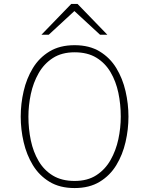

<svg xmlns="http://www.w3.org/2000/svg" viewBox="-20 -941 756 973"><path d="M358 12Q283 12 230.8 -19.8Q178.5 -51.5 146.5 -104.2Q114.5 -157 99.8 -221Q85 -285 85 -350Q85 -415 99.8 -479Q114.5 -543 146.5 -595.8Q178.5 -648.5 230.8 -680.2Q283 -712 358 -712Q433 -712 485.2 -680.2Q537.5 -648.5 569.5 -595.8Q601.5 -543 616.2 -479Q631 -415 631 -350Q631 -285 616.2 -221Q601.5 -157 569.5 -104.2Q537.5 -51.5 485.2 -19.8Q433 12 358 12ZM358 -24Q423.5 -24 468.2 -53Q513 -82 540.2 -130Q567.5 -178 579.8 -235.5Q592 -293 592 -350Q592 -412.5 579.8 -470.8Q567.5 -529 540.2 -575.2Q513 -621.5 468.2 -648.8Q423.5 -676 358 -676Q293 -676 248 -647Q203 -618 175.8 -570Q148.5 -522 136.2 -464.5Q124 -407 124 -350Q124 -288 136.2 -229.5Q148.5 -171 175.8 -124.8Q203 -78.5 248 -51.2Q293 -24 358 -24ZM190 -765 341 -921H373L524 -765H487L357 -885L227 -765Z"/></svg>

Font: Overpass Thin
Style: Regular
Weight: 250
Designer: Delve Withrington, Dave Bailey, Thomas Jockin
Foundry: Delve Fonts LLC
Version: Version 4.000